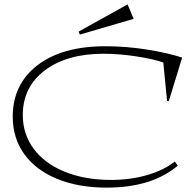

<svg xmlns="http://www.w3.org/2000/svg" viewBox="-20 -836 891 876"><path d="M452.1 -590.8Q285.2 -590.8 184.6 -514.9Q84 -439 84 -311Q84 -224.1 134 -156.7Q184.1 -89.4 275.9 -52.2Q367.7 -15.1 486.8 -15.1Q574.7 -15.1 650.9 -37.1Q727.1 -59.1 777.8 -99.1L791 -80.1Q672.9 20 466.8 20Q337.9 20 240.7 -19.8Q143.6 -59.6 90.8 -132.8Q38.1 -206.1 38.1 -303.2Q38.1 -451.7 150.9 -538.3Q263.7 -625 460.9 -625Q557.1 -625 652.3 -609.6Q747.6 -594.2 811 -573.2L750 -374L742.2 -376L725.1 -550.8Q682.1 -566.4 603 -578.6Q523.9 -590.8 452.1 -590.8ZM338.9 -691.9 562 -815.9 589.8 -750 344.2 -678.2Z"/></svg>

Font: Halibut Exp Thin
Style: Regular
Weight: 250
Width: 7
Designer: Matteo Maggi
Foundry: Collletttivo
Version: Version 3.080 | FøM Fix